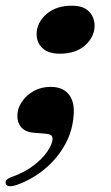

<svg xmlns="http://www.w3.org/2000/svg" viewBox="-39 -468 391 674"><path d="M80.5 -2Q50.5 -4 35.8 -21Q21 -38 22 -64Q22.5 -88 37.8 -110.8Q53 -133.5 79 -148.2Q105 -163 138.5 -163Q180.5 -163 201.2 -138.2Q222 -113.5 220 -71.5Q217.5 -11.5 189.8 38.8Q162 89 117.8 125.5Q73.5 162 21.5 180.5Q-12.5 192.5 -18.5 177.5Q-24 163 1.5 153.5Q49 136.5 80.2 112Q111.5 87.5 127.8 63Q144 38.5 145.5 22Q146 11 139.8 6.5Q133.5 2 116.5 1ZM170.5 -279.5Q131 -279.5 110 -299.2Q89 -319 89.5 -349.5Q90.5 -389 124 -418.5Q157.5 -448 213.5 -448Q254 -448 273.8 -427.2Q293.5 -406.5 293 -375.5Q292 -338 259.8 -308.8Q227.5 -279.5 170.5 -279.5Z"/></svg>

Font: Fraunces 72pt S000
Style: Bold Italic
Weight: 700
Italic angle: -16°
Version: Version 1.000; ttfautohint (v1.8.3)